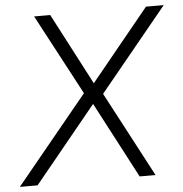

<svg xmlns="http://www.w3.org/2000/svg" viewBox="-68 -769 782 819"><g transform="rotate(-5 323.5 -359.5)"><path d="M-16 0 300 -385V-358L108 -719H177L340 -407H332L587 -719H663L363 -353V-382L565 0H497L321 -335H334L60 0Z"/></g></svg>

Font: Nunitoga
Style: Light Italic
Weight: 300
Italic angle: -9°
Designer: Vernon Adams
Foundry: Vernon Adams
Version: Version 1.0